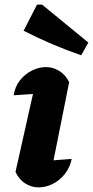

<svg xmlns="http://www.w3.org/2000/svg" viewBox="-20 -801 402 830"><path d="M197 -36 166 -104Q200 -107 230 -109.5Q260 -112 290 -114Q282 -76 260 -48.5Q238 -21 208 -6Q178 9 146 9Q116 9 89 -8Q62 -25 47 -58L139 -468L160 -397Q125 -395 96.5 -393Q68 -391 39 -389Q45 -427 66.5 -454Q88 -481 118 -496Q148 -511 179 -511Q209 -511 236 -494.5Q263 -478 279 -446ZM331 -562Q267 -584 205 -610.5Q143 -637 82 -668L140 -781H162L362 -617Z"/></svg>

Font: Piazzolla Thin Black
Style: Italic
Weight: 900
Italic angle: -11.3°
Version: Version 2.005